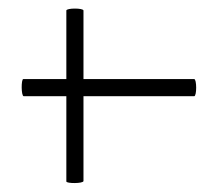

<svg xmlns="http://www.w3.org/2000/svg" viewBox="-20 -472 466 437"><path d="M422 -292H170V-448C170 -454 131 -454 131 -448V-292H33C28 -292 28 -253 34 -253H131V-59C131 -54 170 -54 170 -60V-253H422C428 -253 428 -292 422 -292Z"/></svg>

Font: Cormorant SC
Style: Regular
Weight: 400
Designer: Christian Thalmann (Catharsis Fonts)
Version: Version 1.000;PS 001.000;hotconv 1.0.70;makeotf.lib2.5.58329